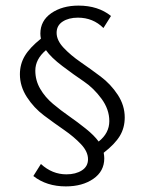

<svg xmlns="http://www.w3.org/2000/svg" viewBox="-20 -575 517 685"><path d="M425 -156Q425 -119 407.5 -90Q390 -61 350 -30Q352 -18 352 -10Q352 36 313 63Q274 90 215 90Q146 90 99 53L126 10Q166 47 217 47Q250 47 272 33Q294 19 294 -7Q294 -34 269 -60.5Q244 -87 208.5 -111.5Q173 -136 137 -163Q101 -190 76 -228.5Q51 -267 51 -310Q51 -346 68.5 -375.5Q86 -405 126 -437Q124 -447 124 -455Q124 -501 163 -528Q202 -555 260 -555Q330 -555 376 -518L349 -475Q312 -512 258 -512Q225 -512 203.5 -498Q182 -484 182 -458Q182 -431 207 -404.5Q232 -378 267.5 -353.5Q303 -329 339 -302Q375 -275 400 -237Q425 -199 425 -156ZM332 -70Q370 -100 370 -143Q370 -185 342 -223Q314 -261 279 -284.5Q244 -308 203 -339Q162 -370 144 -396Q106 -364 106 -323Q106 -288 123.5 -258Q141 -228 169 -204.5Q197 -181 226.5 -160.5Q256 -140 286 -116Q316 -92 332 -70Z"/></svg>

Font: EauTestSC
Style: Regular
Weight: 400
Designer: Christian Thalmann (Catharsis Fonts)
Version: Version 0.001;PS 000.001;hotconv 1.0.88;makeotf.lib2.5.64775